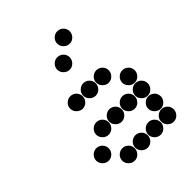

<svg xmlns="http://www.w3.org/2000/svg" viewBox="-222 -922 1044 1044"><g transform="rotate(-45 300.0 -400.0)"><path d="M152 -450Q152 -431 166.5 -416.5Q181 -402 200 -402Q220 -402 234 -416.5Q248 -431 248 -450Q248 -470 234 -484Q220 -498 200 -498Q181 -498 166.5 -484Q152 -470 152 -450ZM252 -450Q252 -431 266.5 -416.5Q281 -402 300 -402Q320 -402 334 -416.5Q348 -431 348 -450Q348 -470 334 -484Q320 -498 300 -498Q281 -498 266.5 -484Q252 -470 252 -450ZM352 -450Q352 -431 366.5 -416.5Q381 -402 400 -402Q420 -402 434 -416.5Q448 -431 448 -450Q448 -470 434 -484Q420 -498 400 -498Q381 -498 366.5 -484Q352 -470 352 -450ZM452 -350Q452 -331 466.5 -316.5Q481 -302 500 -302Q520 -302 534 -316.5Q548 -331 548 -350Q548 -370 534 -384Q520 -398 500 -398Q481 -398 466.5 -384Q452 -370 452 -350ZM152 -250Q152 -231 166.5 -216.5Q181 -202 200 -202Q220 -202 234 -216.5Q248 -231 248 -250Q248 -270 234 -284Q220 -298 200 -298Q181 -298 166.5 -284Q152 -270 152 -250ZM252 -250Q252 -231 266.5 -216.5Q281 -202 300 -202Q320 -202 334 -216.5Q348 -231 348 -250Q348 -270 334 -284Q320 -298 300 -298Q281 -298 266.5 -284Q252 -270 252 -250ZM352 -250Q352 -231 366.5 -216.5Q381 -202 400 -202Q420 -202 434 -216.5Q448 -231 448 -250Q448 -270 434 -284Q420 -298 400 -298Q381 -298 366.5 -284Q352 -270 352 -250ZM452 -250Q452 -231 466.5 -216.5Q481 -202 500 -202Q520 -202 534 -216.5Q548 -231 548 -250Q548 -270 534 -284Q520 -298 500 -298Q481 -298 466.5 -284Q452 -270 452 -250ZM52 -150Q52 -131 66.5 -116.5Q81 -102 100 -102Q120 -102 134 -116.5Q148 -131 148 -150Q148 -170 134 -184Q120 -198 100 -198Q81 -198 66.5 -184Q52 -170 52 -150ZM452 -150Q452 -131 466.5 -116.5Q481 -102 500 -102Q520 -102 534 -116.5Q548 -131 548 -150Q548 -170 534 -184Q520 -198 500 -198Q481 -198 466.5 -184Q452 -170 452 -150ZM152 -50Q152 -31 166.5 -16.5Q181 -2 200 -2Q220 -2 234 -16.5Q248 -31 248 -50Q248 -70 234 -84Q220 -98 200 -98Q181 -98 166.5 -84Q152 -70 152 -50ZM252 -50Q252 -31 266.5 -16.5Q281 -2 300 -2Q320 -2 334 -16.5Q348 -31 348 -50Q348 -70 334 -84Q320 -98 300 -98Q281 -98 266.5 -84Q252 -70 252 -50ZM352 -50Q352 -31 366.5 -16.5Q381 -2 400 -2Q420 -2 434 -16.5Q448 -31 448 -50Q448 -70 434 -84Q420 -98 400 -98Q381 -98 366.5 -84Q352 -70 352 -50ZM452 -50Q452 -31 466.5 -16.5Q481 -2 500 -2Q520 -2 534 -16.5Q548 -31 548 -50Q548 -70 534 -84Q520 -98 500 -98Q481 -98 466.5 -84Q452 -70 452 -50ZM352 -750Q352 -731 366.5 -716.5Q381 -702 400 -702Q420 -702 434 -716.5Q448 -731 448 -750Q448 -770 434 -784Q420 -798 400 -798Q381 -798 366.5 -784Q352 -770 352 -750ZM252 -650Q252 -631 266.5 -616.5Q281 -602 300 -602Q320 -602 334 -616.5Q348 -631 348 -650Q348 -670 334 -684Q320 -698 300 -698Q281 -698 266.5 -684Q252 -670 252 -650Z"/></g></svg>

Font: Matrix Sans Print
Style: Regular
Weight: 400
Designer: Brad Neil
Version: Version 1.100